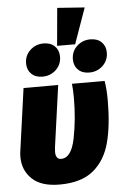

<svg xmlns="http://www.w3.org/2000/svg" viewBox="-63 -1007 680 1071"><g transform="rotate(-5 276.5 -471.5)"><path d="M535 -426Q535 -286 509.5 -189Q484 -92 416.5 -36Q349 20 227 20Q124 20 73 -29Q22 -78 22 -151Q22 -172 24 -182L73 -534H267L219 -190Q217 -174 217 -164Q217 -122 248 -122Q305 -122 326.5 -228.5Q348 -335 348 -456Q348 -499 344 -534H527Q535 -486 535 -426ZM299 -963 452 -952 381 -752H280ZM291 -691Q291 -647 260 -617.5Q229 -588 184 -588Q145 -588 122 -610.5Q99 -633 99 -669Q99 -713 130 -742.5Q161 -772 206 -772Q245 -772 268 -749.5Q291 -727 291 -691ZM553 -691Q553 -647 522 -617.5Q491 -588 446 -588Q407 -588 384 -610.5Q361 -633 361 -669Q361 -713 392 -742.5Q423 -772 468 -772Q507 -772 530 -749.5Q553 -727 553 -691Z"/></g></svg>

Font: Fira Sans Black
Style: Italic
Weight: 900
Italic angle: -8°
Designer: Carrois Corporate & Edenspiekermann AG
Foundry: Carrois Corporate GbR & Edenspiekermann AG
Version: Version 4.203